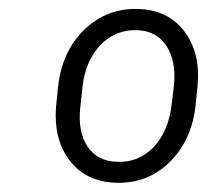

<svg xmlns="http://www.w3.org/2000/svg" viewBox="-20 -741 481 425"><path d="M285.6 -721.2Q351.6 -719.2 387.7 -672.1Q423.8 -625 417.5 -552.7L412.6 -504.4Q403.3 -429.2 355.2 -381.8Q307.1 -334.5 236.8 -336.4Q170.9 -338.4 134.8 -385Q98.6 -431.6 104 -504.4L108.4 -547.4Q116.7 -627 166.3 -675Q215.8 -723.1 285.6 -721.2ZM157.7 -503.4Q151.9 -449.2 173.8 -416.5Q195.8 -383.8 239.7 -382.8Q286.6 -380.9 319.6 -415Q352.5 -449.2 359.9 -508.8L365.2 -553.2Q370.1 -606.9 348.1 -639.9Q326.2 -672.9 282.7 -674.3Q233.9 -675.3 201.4 -640.4Q168.9 -605.5 162.6 -548.3Z"/></svg>

Font: Roboto Light
Style: Italic
Weight: 300
Italic angle: -12°
Designer: Google
Version: Version 2.134; 2016; ttfautohint (v1.6)